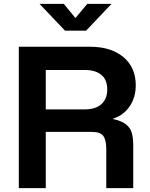

<svg xmlns="http://www.w3.org/2000/svg" viewBox="-20 -970 776 990"><path d="M77 0V-729H444Q553 -729 616.5 -675.5Q680 -622 680 -530Q680 -468 648.5 -421.5Q617 -375 560 -357Q607 -347 630 -328.5Q653 -310 660 -283Q667 -256 667 -221V0H528V-202Q528 -246 513.5 -268Q499 -290 451 -290H216V0ZM419 -609H216V-406H417Q473 -406 503 -433Q533 -460 533 -508Q533 -559 502.5 -584Q472 -609 419 -609ZM315 -812 184 -950H309L369 -877L430 -950H555L424 -812Z"/></svg>

Font: BDO Grotesk DemiBold
Style: Regular
Weight: 600
Designer: Deni Anggara
Foundry: Lokal Container
Version: Version 2.000